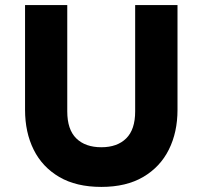

<svg xmlns="http://www.w3.org/2000/svg" viewBox="-20 -720 796 755"><path d="M378.5 15Q280 15 213.2 -24Q146.5 -63 112.5 -131.2Q78.5 -199.5 78.5 -288V-700H244.5V-282Q244.5 -210.5 280 -175.8Q315.5 -141 378.5 -141Q441 -141 476.2 -175.8Q511.5 -210.5 511.5 -282V-700H678V-288Q678 -200 644 -131.8Q610 -63.5 543.2 -24.2Q476.5 15 378.5 15Z"/></svg>

Font: Geologica Roman
Style: Bold
Weight: 700
Designer: Sindre Bremnes, Frode Helland
Foundry: Monokrom Skriftforlag AS
Version: Version 1.010;gftools[0.9.28]